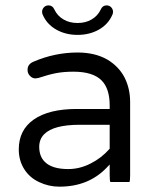

<svg xmlns="http://www.w3.org/2000/svg" viewBox="-20 -700 589 724"><path d="M237.3 -62.5Q175.8 -62.5 148.9 -89.8Q127.9 -110.4 127.9 -146.5Q127.9 -175.3 147 -194.3Q182.1 -229.5 281.2 -229.5H393.6V-139.2Q362.8 -104 321.8 -83.5Q280.8 -62.5 237.3 -62.5ZM468.3 -13.7Q470.7 -20 470.7 -39.1V-315.4Q470.7 -366.7 449.2 -408.7Q427.2 -450.2 384.3 -475.6Q337.9 -502 272.5 -502Q187 -502 106 -467.3Q90.8 -460.9 85.9 -448.7Q84 -442.9 84 -437.5Q84 -432.1 84.5 -429.2Q85 -426.3 86.4 -423.8Q88.4 -418.5 93.3 -413.6Q102.1 -404.3 113.8 -404.3L125.5 -406.2Q163.6 -418.9 191.9 -424.3Q221.2 -429.7 256.8 -429.7Q330.1 -429.7 362.8 -397Q393.6 -366.2 393.6 -302.7V-289.1H269.5Q164.1 -289.1 106.9 -249Q50.8 -209.5 50.8 -136.7Q50.8 -94.7 71.3 -62.3Q91.8 -29.8 127.9 -13.2Q163.6 3.9 204.1 3.9Q313.5 3.9 381.8 -67.4L393.6 -79.6V-39.1Q393.6 -20 396 -13.7ZM353 -588.4Q388.2 -608.4 403.8 -644.5Q406.2 -649.4 406.2 -655.3Q406.2 -665.5 398.9 -672.9Q392.1 -679.7 381.8 -679.7Q366.7 -679.7 359.9 -664.1Q348.6 -640.1 325.2 -626.5Q302.7 -613.3 272.5 -613.3Q242.2 -613.3 219.7 -626.5Q196.3 -640.1 185.1 -664.1Q178.2 -679.7 163.1 -679.7Q152.3 -679.7 145.5 -672.4Q138.7 -665 138.7 -655.3Q138.7 -649.4 141.1 -644.5Q156.7 -608.4 192.1 -588.4Q227.5 -568.4 272.5 -568.4Q317.4 -568.4 353 -588.4Z"/></svg>

Font: YuPearl-Light
Style: Light
Weight: 300
Designer: Max Yao
Foundry: Max-Everyday
Version: Version 1.011; ttfautohint (v1.8.3)